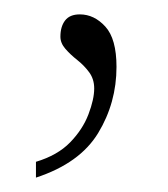

<svg xmlns="http://www.w3.org/2000/svg" viewBox="-20 -93 234 267"><path d="M30 132Q60 123 77.5 105Q95 87 103 66Q111 45 111 30Q111 17 104 7.5Q97 -2 87.5 -9.5Q78 -17 71 -25Q64 -33 64 -42Q64 -56 70.5 -64.5Q77 -73 91 -73Q111 -73 126.5 -56Q142 -39 142 0Q142 50 116.5 92Q91 134 30 154Z"/></svg>

Font: Noto Serif Lao Thin
Style: Regular
Weight: 250
Designer: Monotype Design Team
Foundry: Monotype Imaging Inc.
Version: Version 2.003